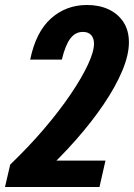

<svg xmlns="http://www.w3.org/2000/svg" viewBox="-48 -750 537 770"><path d="M-28 0 -7 -90Q67 -161 128.5 -233Q190 -305 235 -371.5Q280 -438 304.5 -490.5Q329 -543 329 -575Q329 -596 318 -609Q307 -622 284 -622Q254 -622 234 -595.5Q214 -569 200 -511H73Q96 -622 156.5 -676Q217 -730 301 -730Q350 -730 387.5 -712.5Q425 -695 447 -661.5Q469 -628 469 -580Q469 -530 442.5 -466.5Q416 -403 368 -332Q320 -261 256 -188.5Q192 -116 117 -47L105 -106H375L351 0Z"/></svg>

Font: Instrument Sans Condensed
Style: Bold Italic
Weight: 700
Width: 3
Italic angle: -13°
Designer: Rodrigo Fuenzalida
Foundry: fragTYPE
Version: Version 1.000;gftools[0.9.28]